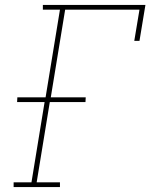

<svg xmlns="http://www.w3.org/2000/svg" viewBox="-20 -755 640 775"><path d="M35 0V-19H107L160 -343H49L50 -362H164L222 -716H153V-735H567L543 -590H522L543 -716H243L185 -362H326L325 -343H181L128 -19H222V0Z"/></svg>

Font: Iosevka Etoile Thin
Style: Italic
Weight: 100
Italic angle: -9°
Designer: Belleve Invis
Foundry: Belleve Invis
Version: Version 22.1.2; ttfautohint (v1.8.4)